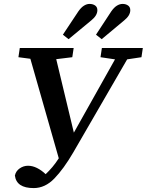

<svg xmlns="http://www.w3.org/2000/svg" viewBox="-20 -908 749 980"><path d="M493 -616 500 -663H709L702 -616L629 -605L354 -130Q305 -46 257.5 3Q210 52 152 52Q64 52 56 -12Q61 -35 80.5 -48.5Q100 -62 123 -62Q146 -62 169 -50.5Q192 -39 213 -19Q231 -36 247.5 -55.5Q264 -75 280 -100L135 -608L74 -616L81 -663H356L349 -616L267 -606L357 -231L567 -605ZM301 -731 380 -850Q394 -870 408.5 -879Q423 -888 437 -888Q454 -888 465.5 -880Q477 -872 477 -856Q477 -829 446 -804L330 -708ZM470 -731 548 -850Q562 -870 576.5 -879Q591 -888 606 -888Q622 -888 633.5 -880Q645 -872 645 -856Q645 -829 614 -804L499 -708Z"/></svg>

Font: Source Serif Pro SemiBold
Style: Italic
Weight: 600
Italic angle: -12°
Designer: Frank Grießhammer
Foundry: Adobe Systems Incorporated
Version: Version 3.001;hotconv 1.0.111;makeotfexe 2.5.65597